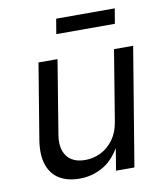

<svg xmlns="http://www.w3.org/2000/svg" viewBox="-82 -797 757 873"><g transform="rotate(-10 296.0 -360.5)"><path d="M216.3 6.8Q161.6 6.8 123.8 -15.6Q85.9 -38.1 70.1 -84Q54.2 -129.9 65.4 -199.2L122.6 -545.9H210.4L154.8 -206.5Q144.5 -144 171.1 -108.2Q197.8 -72.3 255.4 -72.3Q293.9 -72.3 327.9 -89.1Q361.8 -106 385.7 -138.7Q409.7 -171.4 417.5 -218.8L471.2 -545.9H559.6L469.2 0H384.3L406.2 -132.3H418Q380.4 -55.7 328.6 -24.4Q276.9 6.8 216.3 6.8ZM506.8 -728 495.1 -658.7H224.6L236.3 -728Z"/></g></svg>

Font: Inter
Style: Italic
Weight: 400
Italic angle: -9.3988°
Designer: Rasmus Andersson
Foundry: rsms
Version: Version 4.001;git-66647c0bb